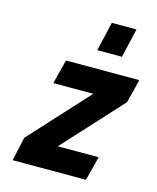

<svg xmlns="http://www.w3.org/2000/svg" viewBox="-109 -795 714 872"><g transform="rotate(15 248.0 -359.5)"><path d="M59 -112 310 -386H122L151 -500H496L468 -389L216 -114H408L379 0H34ZM308 -719H424L392 -582H276Z"/></g></svg>

Font: Cairo
Style: Bold Italic
Weight: 700
Italic angle: -13°
Designer: Mohamed Gaber, Accademia di Belle Arti di Urbino and others
Foundry: Kief Type Foundry, Accademia di Belle Arti di Urbino and others
Version: Version 3.011